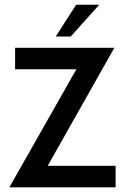

<svg xmlns="http://www.w3.org/2000/svg" viewBox="-20 -799 540 819"><path d="M403.3 -778.8H304.7L217.8 -643.1H281.7ZM183.6 -91.8 467.8 -595.2H44.4V-503.4H305.7L20 0H473.1V-91.8Z"/></svg>

Font: Now SemiBold
Style: Regular
Weight: 600
Designer: Alfredo Marco Pradil
Foundry: Alfredo Marco Pradil
Version: Version 1.200;hotconv 1.0.109;makeotfexe 2.5.65596